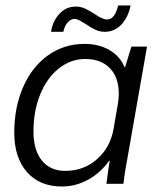

<svg xmlns="http://www.w3.org/2000/svg" viewBox="-20 -670 578 700"><path d="M32 -186Q32 -279 64.5 -353Q97 -427 155.5 -468.5Q214 -510 288 -510Q340 -510 379 -487.5Q418 -465 434 -425H436L459 -500H516L450 -124Q436 -51 430 0H368Q376 -61 380 -84H378Q347 -40 301.5 -15Q256 10 206 10Q125 10 78.5 -42.5Q32 -95 32 -186ZM394 -200 409 -287Q413 -307 413 -329Q413 -388 380.5 -421.5Q348 -455 291 -455Q238 -455 194.5 -420.5Q151 -386 126.5 -325.5Q102 -265 102 -191Q102 -123 132.5 -85Q163 -47 218 -47Q285 -47 333.5 -89.5Q382 -132 394 -200ZM256 -646Q274 -646 289.5 -639Q305 -632 325 -619Q354 -599 370 -599Q384 -599 394 -611Q404 -623 411 -650H456Q448 -608 423 -581Q398 -554 362 -554Q344 -554 328 -561.5Q312 -569 293 -582Q282 -589 271 -595Q260 -601 251 -601Q238 -601 226.5 -588Q215 -575 211 -554H166Q172 -593 196.5 -619.5Q221 -646 256 -646Z"/></svg>

Font: Sarabun Light
Style: Italic
Weight: 300
Italic angle: -10°
Designer: Suppakit Chalermlarp | Katatrad Co.,Ltd.
Foundry: Cadson Demak Co.,Ltd.
Version: Version 1.000; ttfautohint (v1.6)